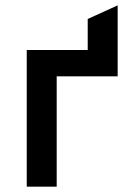

<svg xmlns="http://www.w3.org/2000/svg" viewBox="-20 -698 486 718"><path d="M80 0V-511H308V-627L420 -678V-412.5H192V0Z"/></svg>

Font: Overpass SemiBold
Style: Regular
Weight: 600
Designer: Delve Withrington, Dave Bailey, Thomas Jockin
Foundry: Delve Fonts LLC
Version: Version 4.000